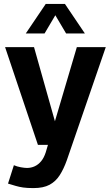

<svg xmlns="http://www.w3.org/2000/svg" viewBox="-20 -741 566 982"><path d="M51 104Q67 111 86.5 114.5Q106 118 118 118Q139 118 157.5 109.5Q176 101 190.5 83.5Q205 66 214 38L373 -500H521L322 78Q306 123 285.5 155Q265 187 233.5 204Q202 221 151 221Q119 221 98.5 218Q78 215 61 210Q44 205 21 198ZM6 -500H154L295 0H174ZM214 -721H312L414 -570H318L263 -663L208 -570H112Z"/></svg>

Font: Moderustic SemiBold
Style: Regular
Weight: 600
Designer: Tural Alisoy
Foundry: TAFT Foundry
Version: Version 2.120